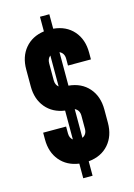

<svg xmlns="http://www.w3.org/2000/svg" viewBox="-139 -921 760 1091"><g transform="rotate(-15 241.0 -375.0)"><path d="M427 -541H292V-581Q292 -614 265 -627V-430Q340 -423 383.5 -373.5Q427 -324 427 -246V-169Q427 -91 383.5 -41.5Q340 8 265 15V100H210V14Q139 4 98 -45Q57 -94 57 -169V-209H192V-169Q192 -142 210 -128V-298Q139 -308 98 -357Q57 -406 57 -481V-581Q57 -656 98 -705Q139 -754 210 -764V-850H265V-765Q340 -758 383.5 -708.5Q427 -659 427 -581ZM192 -481Q192 -454 210 -440V-622Q192 -608 192 -581ZM292 -246Q292 -279 265 -292V-123Q292 -136 292 -169Z"/></g></svg>

Font: Mohave Bold
Style: Regular
Weight: 700
Designer: Gumpita Rahayu
Foundry: Tokotype
Version: Version 2.002;PS 002.002;hotconv 1.0.88;makeotf.lib2.5.64775